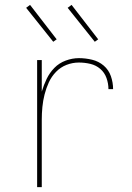

<svg xmlns="http://www.w3.org/2000/svg" viewBox="-20 -766 540 786"><path d="M132 0V-520H151V-391Q159 -418 171 -443Q183 -468 202.5 -488Q222 -508 249 -518Q276 -528 303 -528Q330 -528 357 -521.5Q384 -515 404.5 -497.5Q425 -480 434 -454Q443 -428 443 -401H424Q424 -424 416 -446.5Q408 -469 390.5 -484Q373 -499 350 -504.5Q327 -510 303 -510Q277 -510 252.5 -500.5Q228 -491 209.5 -472Q191 -453 180 -429Q169 -405 162.5 -379.5Q156 -354 153.5 -328Q151 -302 151 -276V0ZM368 -595 257 -734 273 -746 382 -605ZM198 -595 87 -734 103 -746 212 -605Z"/></svg>

Font: Iosevka Curly Thin
Style: Regular
Weight: 100
Monospace: yes
Designer: Belleve Invis
Foundry: Belleve Invis
Version: Version 22.1.2; ttfautohint (v1.8.4)